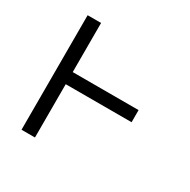

<svg xmlns="http://www.w3.org/2000/svg" viewBox="-124 -637 748 755"><g transform="rotate(30 250.0 -260.0)"><path d="M66 0V-520H127V-297H426V-242H127V0Z"/></g></svg>

Font: Iosevka Custom Light
Style: Regular
Weight: 300
Monospace: yes
Designer: Belleve Invis
Foundry: Belleve Invis
Version: Version 27.3.5